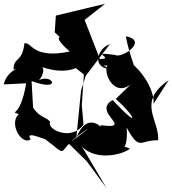

<svg xmlns="http://www.w3.org/2000/svg" viewBox="-53 -759 917 1021"><path d="M312 4 408 98 514 242 356 -25C402 100 577 77 638 32C562 -7 630 89 621 -80C690 48 692 -16 788 -13C794 -126 673 -214 844 -333L759 -200C773 -205 764 -323 644 -426C681 -377 638 -447 616 -566C739 -543 593 -445 559 -467C411 -487 564 -446 478 -445L397 -653L506 -739L244 -676L238 -587L326 -505C387 -537 156 -626 318 -485C118 -444 118 -536 77 -529C65 -422 20 -460 19 -389C130 -414 -13 -411 -33 -310L86 -316C55 -124 -6 -174 47 -152C-8 -103 62 16 110 -18C68 -81 250 18 166 -35C347 99 211 48 421 -77ZM480 -93C509 -48 419 -189 353 -27L378 -278L403 -356L531 -524C468 -504 433 -403 527 -392C430 -458 504 -383 529 -422C482 -405 541 -233 642 -310L563 -233C672 -135 693 -69 546 -227C444 -169 621 -91 529 -89ZM312 -427 393 -363 382 -198 391 -97C328 -6 192 -71 214 -111C190 -140 161 -131 123 -186L115 -328C291 -262 220 -387 134 -321C158 -323 190 -378 172 -402C224 -383 365 -352 420 -464Z"/></svg>

Font: Asimov Silicon
Style: Regular
Weight: 400
Designer: Google
Version: Version 2.000980; 2014